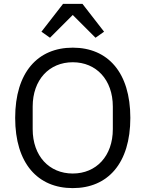

<svg xmlns="http://www.w3.org/2000/svg" viewBox="-20 -955 748 987"><path d="M304 -935 193 -792 237 -761 354 -878 471 -761 515 -792 404 -935ZM354 12C534 12 650 -115 650 -349C650 -583 534 -710 354 -710C174 -710 58 -583 58 -349C58 -115 174 12 354 12ZM354 -63C233 -63 148 -153 148 -291V-407C148 -545 233 -635 354 -635C475 -635 560 -545 560 -407V-291C560 -153 475 -63 354 -63Z"/></svg>

Font: IBM Plex Thai Looped
Style: Regular
Weight: 400
Designer: Mike Abbink, Paul van der Laan, Pieter van Rosmalen, Ben Mitchell, Mark Frömberg
Foundry: Bold Monday
Version: Version 1.0